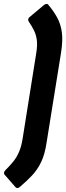

<svg xmlns="http://www.w3.org/2000/svg" viewBox="-55 -763 335 972"><path d="M23 184 -32 121Q-36 116 -34.5 110Q-33 104 -28 99Q-5 76 12.5 54.5Q30 33 42 4.5Q54 -24 60 -64L128 -491Q135 -532 131.5 -559.5Q128 -587 117 -609Q106 -631 91 -653Q83 -666 94 -676L168 -738Q174 -743 181 -743Q188 -743 191 -737Q217 -706 234.5 -674Q252 -642 258 -600.5Q264 -559 254 -496L181 -42Q172 19 153 58Q134 97 107.5 125Q81 153 47 182Q33 195 23 184Z"/></svg>

Font: Sofia Sans Condensed Black
Style: Italic
Weight: 900
Italic angle: -9°
Version: Version 4.100